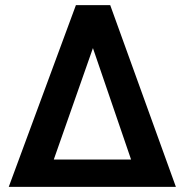

<svg xmlns="http://www.w3.org/2000/svg" viewBox="-20 -731 720 751"><path d="M380.9 -649.4 152.8 0H14.2L276.9 -710.9H351.1ZM529.3 0 305.7 -653.3 336.9 -710.9H411.1L668 0ZM546.4 -106.9V0H120.1V-106.9Z"/></svg>

Font: Roboto SemiCondensed SemiBold
Style: Regular
Weight: 600
Width: 4
Designer: Christian Robertson
Foundry: Google
Version: Version 3.009; 2024